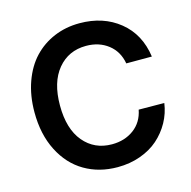

<svg xmlns="http://www.w3.org/2000/svg" viewBox="-109 -845 960 963"><g transform="rotate(-15 371.5 -363.5)"><path d="M694.3 -481.9H561.5Q550.3 -545.9 503.2 -582.5Q456.1 -619.1 388.7 -619.1Q297.4 -619.1 241.5 -551.8Q185.5 -484.4 185.5 -363.8Q185.5 -241.7 241.5 -175Q297.4 -108.4 388.2 -108.4Q454.6 -108.4 502 -143.6Q549.3 -178.7 561.5 -241.7L694.3 -240.7Q687 -188.5 661.9 -143.1Q636.7 -97.7 597.9 -63.5Q559.1 -29.3 504.4 -9.8Q449.7 9.8 386.2 9.8Q290 9.8 215.1 -34.2Q140.1 -78.1 96.7 -163.6Q53.2 -249 53.2 -363.8Q53.2 -450.2 78.6 -521Q104 -591.8 148.4 -638.9Q192.9 -686 253.9 -711.7Q314.9 -737.3 386.2 -737.3Q509.3 -737.3 593.5 -669.2Q677.7 -601.1 694.3 -481.9Z"/></g></svg>

Font: Interop SemBd
Style: Regular
Weight: 600
Designer: Rasmus Andersson, Google, Jang Haemin
Foundry: jhaemin
Version: Version 1.007